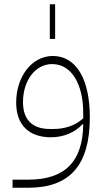

<svg xmlns="http://www.w3.org/2000/svg" viewBox="-20 -642 487 902"><path d="M214 -459H239V-622H214ZM39 240H113C310 240 402 132 402 -91C402 -272 337 -379 228 -379C128 -379 56 -280 56 -160C56 -57 114 3 220 3C278 3 333 -20 367 -58H371C369 115 287 202 113 202H39ZM230 -36H214C132 -36 88 -80 88 -162C88 -264 146 -341 225 -341C316 -341 371 -247 371 -111V-86C335 -53 286 -36 230 -36Z"/></svg>

Font: IBM Plex Arabic ExtraLight
Style: Regular
Weight: 200
Designer: Mike Abbink, Paul van der Laan, Pieter van Rosmalen, Wael Morcos, Khajak Apelian
Foundry: Bold Monday
Version: Version 1.0